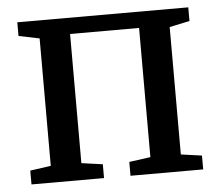

<svg xmlns="http://www.w3.org/2000/svg" viewBox="-44 -600 747 650"><g transform="rotate(-5 329.0 -275.5)"><path d="M37.5 0V-47L108 -57V-490L37.5 -504.5V-551H618.5V-504.5L550 -490V-57L621 -47V0H374V-47L446.5 -57V-496H212V-57L284 -47V0Z"/></g></svg>

Font: Merriweather 28pt
Style: Regular
Weight: 400
Version: Version 2.100